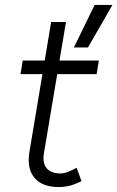

<svg xmlns="http://www.w3.org/2000/svg" viewBox="-20 -745 475 777"><path d="M99 -130 187 -656H247L158 -126Q151 -86 168.5 -64.5Q186 -43 225 -43Q237 -43 250 -47.5Q263 -52 290 -66L310 -12Q279 3 259 7.5Q239 12 218 12Q151 12 119.5 -25.5Q88 -63 99 -130ZM72 -500H380L371 -445H63ZM363 -725H435L336 -553H279Z"/></svg>

Font: Oak Sans Light Italic
Style: Regular
Weight: 400
Italic angle: -9.5°
Foundry: Erik Kennedy, Walven
Version: Version 1.000;Glyphs 3.1.2 (3151)